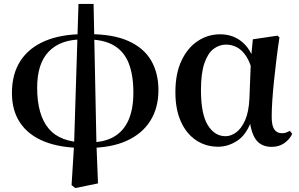

<svg xmlns="http://www.w3.org/2000/svg" viewBox="-20 -725 1510 969"><path d="M341.2 209.3 353.8 6.8 376.1 -705.3H452.3L466.7 1.5L474.6 200.6L360.3 224.1ZM400 21.6Q285.1 21.6 204.7 -10.4Q124.4 -42.4 82.3 -104.3Q40.2 -166.2 40.2 -255.8Q40.2 -351.5 83 -417.6Q125.8 -483.7 207.2 -518.2Q288.5 -552.7 404.7 -552.7L395.1 -526Q285.9 -526 226.7 -465.5Q167.5 -404.9 167.5 -282.5Q167.5 -144.8 226 -75.6Q284.5 -6.5 408.5 -6.5ZM423.8 21.6 432.8 -6.5Q505.5 -6.5 554.5 -34.6Q603.5 -62.6 628.3 -118.4Q653.1 -174.2 653.1 -256.9Q653.1 -346.2 629.7 -405.7Q606.2 -465.3 554.7 -495.7Q503.1 -526 419.4 -526L428.7 -552.7Q550.4 -552.7 627.8 -518.1Q705.2 -483.5 742.4 -420.2Q779.6 -356.8 779.6 -270.2Q779.6 -180.6 738.4 -114.9Q697.2 -49.3 618.1 -13.9Q538.9 21.6 423.8 21.6Z M1081.3 15.5Q1018.6 15.5 969.7 -17.2Q920.7 -49.9 893 -111.3Q865.2 -172.8 865.2 -259.4Q865.2 -354.6 896.3 -419.6Q927.3 -484.6 978.6 -518.3Q1029.8 -551.9 1091.1 -551.9Q1160.7 -551.9 1208.5 -507.5Q1256.3 -463.2 1271 -381.8H1277.5L1256.2 -353.7Q1244.2 -407.4 1223.7 -439.4Q1203.2 -471.4 1177 -485.7Q1150.8 -499.9 1121.4 -499.9Q1086.7 -499.9 1057.8 -478.2Q1029 -456.5 1011.6 -406.1Q994.2 -355.7 994.2 -269.8Q994.2 -149.6 1028.6 -93.6Q1063.1 -37.6 1118.5 -37.6Q1145.2 -37.6 1171.6 -56.6Q1197.9 -75.6 1216.7 -117.3Q1235.5 -159.1 1238.8 -227.4L1246.6 -428L1256.1 -526.6L1380.4 -545L1390.4 -536.5Q1381.9 -481.4 1375.1 -424.9Q1368.2 -368.4 1362.7 -315.4Q1357.2 -262.4 1354.2 -216.4Q1351.2 -170.4 1351.2 -135.4Q1351.2 -91.4 1364.2 -72.1Q1377.2 -52.7 1402.7 -52.7Q1415.9 -52.7 1425.2 -56.3Q1434.5 -60 1443 -64.5L1454.7 -49.4Q1442 -21.7 1415 -2.7Q1388 16.2 1351.5 16.2Q1300.9 16.2 1274.1 -17.1Q1247.3 -50.5 1238.4 -127.3L1253.4 -128.7Q1227.2 -48.4 1180 -16.4Q1132.8 15.5 1081.3 15.5Z"/></svg>

Font: Noto Serif HK ExtraLight
Style: Regular
Weight: 200
Designer: Ryoko NISHIZUKA 西塚涼子 (kana & ideographs); Frank Grießhammer (Latin, Greek & Cyrillic); Wenlong ZHANG 张文龙 (bopomofo); San
Foundry: Adobe
Version: Version 2.002-H1;hotconv 1.1.0;makeotfexe 2.6.0